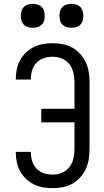

<svg xmlns="http://www.w3.org/2000/svg" viewBox="-20 -967 540 995"><path d="M253 8Q228 8 203.5 4Q179 0 156.5 -11Q134 -22 115.5 -39.5Q97 -57 85 -78.5Q73 -100 67.5 -124.5Q62 -149 62 -174V-180H140V-176Q140 -153 147 -131Q154 -109 170 -92.5Q186 -76 208 -69Q230 -62 253 -62Q278 -62 301.5 -72Q325 -82 340 -101.5Q355 -121 360.5 -145.5Q366 -170 366 -195V-333H194V-403H366V-540Q366 -565 360.5 -589.5Q355 -614 340 -633.5Q325 -653 301.5 -663Q278 -673 253 -673Q230 -673 208 -666Q186 -659 170 -642.5Q154 -626 147 -604Q140 -582 140 -559V-555H62V-561Q62 -586 67.5 -610.5Q73 -635 85 -656.5Q97 -678 115.5 -695.5Q134 -713 156.5 -724Q179 -735 203.5 -739Q228 -743 253 -743Q279 -743 305.5 -738Q332 -733 355 -720Q378 -707 396 -687Q414 -667 425 -643Q436 -619 440 -592.5Q444 -566 444 -540V-195Q444 -169 440 -142.5Q436 -116 425 -92Q414 -68 396 -48Q378 -28 355 -15Q332 -2 305.5 3Q279 8 253 8ZM350 -823Q338 -823 325.5 -826.5Q313 -830 304 -839Q295 -848 291.5 -860.5Q288 -873 288 -885Q288 -897 291.5 -909.5Q295 -922 304 -931Q313 -940 325.5 -943.5Q338 -947 350 -947Q362 -947 374.5 -943.5Q387 -940 396 -931Q405 -922 408.5 -909.5Q412 -897 412 -885Q412 -873 408.5 -860.5Q405 -848 396 -839Q387 -830 374.5 -826.5Q362 -823 350 -823ZM150 -823Q138 -823 125.5 -826.5Q113 -830 104 -839Q95 -848 91.5 -860.5Q88 -873 88 -885Q88 -897 91.5 -909.5Q95 -922 104 -931Q113 -940 125.5 -943.5Q138 -947 150 -947Q162 -947 174.5 -943.5Q187 -940 196 -931Q205 -922 208.5 -909.5Q212 -897 212 -885Q212 -873 208.5 -860.5Q205 -848 196 -839Q187 -830 174.5 -826.5Q162 -823 150 -823Z"/></svg>

Font: Iosevka Custom
Style: Regular
Weight: 400
Monospace: yes
Designer: Belleve Invis
Foundry: Belleve Invis
Version: Version 32.5.0; ttfautohint (v1.8.4)